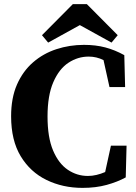

<svg xmlns="http://www.w3.org/2000/svg" viewBox="-20 -894 662 933"><path d="M381 19Q285 19 206 -19.5Q127 -58 80.5 -135Q34 -212 34 -329Q34 -418 62.5 -483Q91 -548 140.5 -591Q190 -634 254 -655Q318 -676 388 -676Q445 -676 492 -663.5Q539 -651 584 -626L588 -471H512L483 -602Q449 -619 411 -619Q358 -619 312.5 -589Q267 -559 239 -494.5Q211 -430 211 -328Q211 -226 238 -162.5Q265 -99 309.5 -69Q354 -39 407 -39Q428 -39 449 -44Q470 -49 491 -58L519 -186H595L591 -32Q551 -10 498.5 4.5Q446 19 381 19ZM402 -874 552 -723 522 -687 368 -772 214 -687 184 -723 334 -874Z"/></svg>

Font: Source Serif Pro
Style: Bold
Weight: 700
Designer: Frank Grießhammer
Foundry: Adobe Systems Incorporated
Version: Version 3.001;hotconv 1.0.111;makeotfexe 2.5.65597